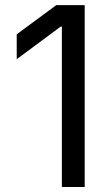

<svg xmlns="http://www.w3.org/2000/svg" viewBox="-20 -748 447 768"><path d="M318.8 -727.5V0H227.5V-641.6H222.7L46.9 -511.2V-610.8L205.1 -727.5Z"/></svg>

Font: Inter
Style: Regular
Weight: 400
Designer: Rasmus Andersson
Foundry: rsms
Version: Version 4.001;git-9221beed3